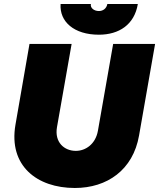

<svg xmlns="http://www.w3.org/2000/svg" viewBox="-20 -919 793 957"><path d="M353 18C514 18 643 -72 673 -243L753 -700H544L468 -267C456 -200 406 -167 358 -167C300 -167 251 -210 264 -285L337 -700H127L57 -297C22 -93 164 18 353 18ZM473 -746C573 -746 650 -796 667 -899H515C511 -877 494 -864 473 -864C448 -864 429 -880 433 -899H282C276 -811 349 -746 473 -746Z"/></svg>

Font: Fixel Display 20240404 Black
Style: Italic
Weight: 900
Italic angle: -10°
Designer: AlfaBravo + MacPaw
Foundry: Kyrylo Tkachov, Marchela Mozhyna, Serhii Makarenko, Maria Weinstein, Zakhar Kryvoshyya
Version: Version 1.211;Glyphs 3.2 (3225)